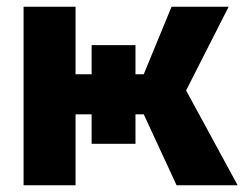

<svg xmlns="http://www.w3.org/2000/svg" viewBox="-20 -550 736 570"><path d="M50 0H204.3V-210.5H252V-123H382.2V-210.5H406.8L504.2 0H685.5L532.5 -281.5L658.8 -530H489.3L406.7 -329.5H382.2V-416H252V-329.5H204.3V-530H50Z"/></svg>

Font: Golos Text VF
Style: Regular
Weight: 400
Designer: A.Korolkova, Vitaly Kuzmin
Foundry: ParaType Ltd
Version: Version 2.005